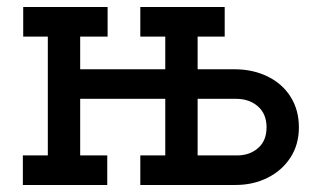

<svg xmlns="http://www.w3.org/2000/svg" viewBox="-20 -526 911 546"><path d="M830 -164Q830 -115 806 -78Q782 -41 741 -20.5Q700 0 650 0H379V-84H450V-245H208V-84H285V0H45V-84H116V-422H46V-506H286V-422H208V-329H450V-422H379V-506H619V-422H542V-329H647Q699 -329 741 -308.5Q783 -288 806.5 -250.5Q830 -213 830 -164ZM738 -164Q738 -202 713.5 -223.5Q689 -245 651 -245H542V-84H654Q690 -84 714 -105Q738 -126 738 -164Z"/></svg>

Font: Arvo
Style: Regular
Weight: 400
Designer: Anton Koovit (Cyrillic Expansion: Cyreal)
Foundry: Anton Koovit, Yassin Baggar
Version: Version 3.000